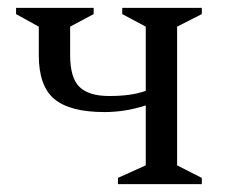

<svg xmlns="http://www.w3.org/2000/svg" viewBox="-20 -470 583 490"><path d="M79 -329V-402L21 -434V-450H219V-434L159 -402V-330Q159 -271 183 -248Q207 -225 258 -225Q287 -225 309 -228Q331 -231 352 -238V-402L292 -434V-450H495V-434L432 -402V-48L495 -16V0H281V-16L352 -48V-201Q324 -192 298 -188Q272 -184 247 -184Q159 -184 119 -217Q79 -250 79 -329Z"/></svg>

Font: Spectral
Style: Regular
Weight: 400
Designer: Jean-Baptiste Levee
Foundry: Production Type
Version: Version 2.001